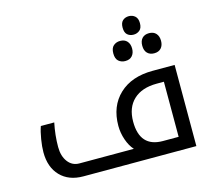

<svg xmlns="http://www.w3.org/2000/svg" viewBox="-114 -966 1240 1108"><g transform="rotate(-15 506.0 -412.5)"><path d="M252 0Q165.5 0 115.2 -52Q64.9 -104 64.9 -193.8Q64.9 -227.1 72 -270.5Q79.1 -314 89.8 -344.2H169.9Q154.8 -272 154.8 -201.2Q154.8 -146.5 180.7 -112.3Q206.5 -78.1 249 -78.1H574.2Q550.8 -103.5 536.4 -145Q522 -186.5 522 -229Q522 -346.2 595.5 -415.5Q668.9 -484.9 795.9 -484.9H926.8V0ZM841.8 -78.1V-407.2H798.8Q710 -407.2 660.4 -360.8Q610.8 -314.5 610.8 -230Q610.8 -78.1 748 -78.1ZM744.1 -714.8Q721.7 -714.8 707 -727.8Q692.4 -740.7 692.4 -770Q692.4 -798.8 707 -812Q721.7 -825.2 744.1 -825.2Q765.1 -825.2 780.5 -811.8Q795.9 -798.3 795.9 -770Q795.9 -740.7 780.5 -727.8Q765.1 -714.8 744.1 -714.8ZM658.2 -580.1Q634.8 -580.1 618.4 -594.2Q602.1 -608.4 602.1 -640.1Q602.1 -671.9 618.4 -686Q634.8 -700.2 658.2 -700.2Q685.1 -700.2 699.7 -683.8Q714.4 -667.5 714.4 -640.1Q714.4 -612.8 699.7 -596.4Q685.1 -580.1 658.2 -580.1ZM831.1 -580.1Q805.2 -580.1 790 -595.7Q774.9 -611.3 774.9 -640.1Q774.9 -668.9 789.8 -684.6Q804.7 -700.2 831.1 -700.2Q857.9 -700.2 872.6 -683.8Q887.2 -667.5 887.2 -640.1Q887.2 -612.8 872.6 -596.4Q857.9 -580.1 831.1 -580.1Z"/></g></svg>

Font: Droid Arabic Kufi
Style: Regular
Weight: 400
Designer: Pascal Zoghbi
Foundry: Irfont.ir
Version: Version 1.00 February 28, 2013, initial release